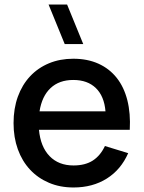

<svg xmlns="http://www.w3.org/2000/svg" viewBox="-20 -815 636 850"><path d="M195 -795H277L348.5 -620H266.5ZM305.5 -82.5Q357 -82.5 390.8 -104.2Q424.5 -126 444.5 -168.5L547.5 -137Q515.5 -64 452.8 -24.5Q390 15 305.5 15Q245.5 15 196.8 -5.8Q148 -26.5 113 -64Q78 -101.5 59 -154Q40 -206.5 40 -270Q40 -334.5 59 -387Q78 -439.5 113 -477Q148 -514.5 196.8 -534.8Q245.5 -555 304.5 -555Q367.5 -555 416 -533Q464.5 -511 496.8 -470.2Q529 -429.5 543.8 -371.2Q558.5 -313 554.5 -240.5H152.5Q159.5 -165 199.5 -123.8Q239.5 -82.5 305.5 -82.5ZM447 -322Q441.5 -389 404.5 -425Q367.5 -461 304.5 -461Q242 -461 203.8 -425Q165.5 -389 155 -322Z"/></svg>

Font: Vela Sans SemBd
Style: Regular
Weight: 600
Designer: Principal design: Mikhail Sharanda - project Manrope.
Design modification: Ravid Balaliev
Foundry: Mikhail Sharanda
Version: Version 1.001